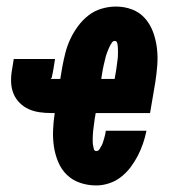

<svg xmlns="http://www.w3.org/2000/svg" viewBox="-20 -558 540 586"><path d="M274 8Q248 8 224.5 0Q201 -8 184 -24.5Q167 -41 157.5 -64Q148 -87 144.5 -111Q141 -135 142 -161Q143 -187 147 -213H136Q118 -213 100.5 -215.5Q83 -218 67.5 -225Q52 -232 40 -244Q28 -256 21.5 -271.5Q15 -287 14 -305Q13 -323 16 -341L22 -378H148L142 -341Q141 -337 140.5 -333.5Q140 -330 139 -327Q139 -325 138.5 -324Q138 -323 138 -322Q138 -321 138 -320.5Q138 -320 137 -320Q137 -320 137 -319.5Q137 -319 136 -319Q136 -319 136 -319Q136 -319 136 -319Q136 -319 135.5 -319Q135 -319 135 -318Q135 -318 135.5 -317.5Q136 -317 136 -317H164L170 -353Q174 -375 179.5 -396.5Q185 -418 194.5 -438.5Q204 -459 218 -478Q232 -497 250 -511Q268 -525 290 -531.5Q312 -538 334 -538Q360 -538 383.5 -529Q407 -520 423 -501.5Q439 -483 447.5 -459.5Q456 -436 459 -410.5Q462 -385 460 -359Q458 -333 454 -307L438 -213H272L271 -206Q270 -201 269 -195Q268 -189 267.5 -183.5Q267 -178 266 -172Q265 -166 264.5 -160Q264 -154 263.5 -148.5Q263 -143 263 -137Q263 -131 263 -125.5Q263 -120 264 -114.5Q265 -109 266.5 -103Q268 -97 274 -97Q280 -97 283.5 -102.5Q287 -108 290 -113.5Q293 -119 294.5 -124.5Q296 -130 298 -136Q300 -142 301 -147.5Q302 -153 303 -159H427Q423 -139 416.5 -120Q410 -101 400.5 -82.5Q391 -64 378.5 -47.5Q366 -31 349.5 -18Q333 -5 313 1.5Q293 8 274 8ZM330 -317 331 -324Q332 -329 333 -335Q334 -341 335 -347Q336 -353 336.5 -358.5Q337 -364 338 -370Q339 -376 339.5 -381.5Q340 -387 340 -393Q340 -399 340 -404.5Q340 -410 339.5 -416Q339 -422 337.5 -427.5Q336 -433 330 -433Q325 -433 321.5 -428Q318 -423 315.5 -418Q313 -413 311 -408Q309 -403 307 -398Q305 -393 303.5 -388Q302 -383 301 -378Q300 -373 298.5 -367.5Q297 -362 296 -357Q295 -352 294 -347Q293 -342 292 -336L289 -317Z"/></svg>

Font: Iosevka Curly XBdObl
Style: Regular
Weight: 800
Italic angle: -9°
Monospace: yes
Designer: Belleve Invis
Foundry: Belleve Invis
Version: Version 11.1.0; ttfautohint (v1.8.3)